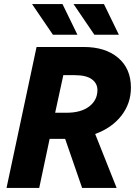

<svg xmlns="http://www.w3.org/2000/svg" viewBox="-20 -920 671 940"><path d="M12 0 159 -690H390Q496 -690 558.5 -637Q621 -584 621 -491Q621 -414 574.5 -354Q528 -294 446 -264L551 0H382L299 -240H223L172 0ZM250 -368H305Q377 -368 417 -399Q457 -430 457 -479Q457 -512 429.5 -532Q402 -552 346 -552H290ZM137 -900H286L359 -750H239ZM340 -900H489L562 -750H442Z"/></svg>

Font: Radio Canada
Style: Bold Italic
Weight: 700
Italic angle: -12°
Designer: Charles Daoud, Etienne Aubert Bonn, Alexandre Saumier Demers, Jacques Le Bailly
Foundry: Radio-Canada
Version: Version 2.104; ttfautohint (v1.8.4.7-5d5b);gftools[0.9.28.de